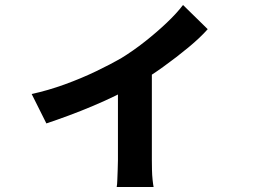

<svg xmlns="http://www.w3.org/2000/svg" viewBox="-20 -662 1040 770"><path d="M107 -285Q172 -299 239.5 -323.5Q307 -348 366 -376.5Q425 -405 465 -428Q514 -458 561.5 -495.5Q609 -533 649 -571Q689 -609 714 -642L813 -545Q784 -512 736.5 -472.5Q689 -433 634 -393.5Q579 -354 524 -322Q490 -301 446 -279.5Q402 -258 353.5 -237.5Q305 -217 256.5 -199Q208 -181 166 -167ZM453 -350 589 -376V-20Q589 -3 589.5 19Q590 41 592 59.5Q594 78 596 88H448Q450 78 450.5 59.5Q451 41 452 19Q453 -3 453 -20Z"/></svg>

Font: Noto Sans JP Thin
Style: Bold
Weight: 700
Version: Version 2.004-H2;hotconv 1.0.118;makeotfexe 2.5.65603